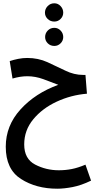

<svg xmlns="http://www.w3.org/2000/svg" viewBox="-20 -875 586 1166"><path d="M533 222 499 125Q454 144 416 151.5Q378 159 337 159Q260 159 193.5 124.5Q127 90 127 2Q127 -84 182 -150.5Q237 -217 324 -257.5Q411 -298 508 -306L499 -420H485Q430 -420 377 -446Q324 -472 268 -497.5Q212 -523 145 -523Q118 -523 90.5 -517.5Q63 -512 39 -504L56 -398Q103 -412 146 -412Q194 -412 242.5 -394.5Q291 -377 334 -360Q194 -309 104.5 -210.5Q15 -112 15 16Q15 153 107.5 212Q200 271 328 271Q369 271 421 261Q473 251 533 222ZM310 -744Q332 -744 348 -760Q364 -776 364 -798Q364 -821 348 -838Q332 -855 310 -855Q286 -855 269.5 -838Q253 -821 253 -798Q253 -776 269.5 -760Q286 -744 310 -744ZM310 -596Q332 -596 348 -612Q364 -628 364 -650Q364 -673 348 -689.5Q332 -706 310 -706Q286 -706 270 -689.5Q254 -673 254 -650Q254 -628 270 -612Q286 -596 310 -596Z"/></svg>

Font: Noto Sans Arabic UI ExtraCondensed Semi
Style: Regular
Weight: 600
Width: 3
Designer: Nadine Chahine - Monotype Design Team
Foundry: Monotype Imaging Inc.
Version: Version 1.900